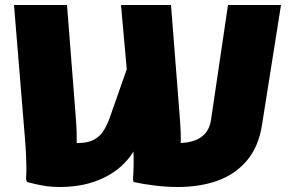

<svg xmlns="http://www.w3.org/2000/svg" viewBox="-20 -740 1164 768"><path d="M220 8Q185 8 155 3Q125 -2 88 -12L84 -24Q86 -46 85.5 -76Q85 -106 83.5 -135Q82 -164 80 -184L36 -720H248L284 -260Q286 -234 286.5 -211Q287 -188 287 -168Q290 -168 292 -168Q332 -168 356.5 -181.5Q381 -195 395.5 -219Q410 -243 420 -272L487 -463L464 -720H664L700 -260Q704 -209 703 -168Q811 -173 824 -260L892 -720H1104L1028 -240Q1014 -152 967 -97Q920 -42 849.5 -17Q779 8 692 8Q648 8 601.5 2.5Q555 -3 514 -12L512 -24Q514 -52 514.5 -78.5Q515 -105 514 -134Q472 -66 395.5 -29Q319 8 220 8Z"/></svg>

Font: Kufam Black
Style: Regular
Weight: 900
Designer: Wael Morcos, Artur Schmal
Foundry: Original Type
Version: Version 1.301; ttfautohint (v1.8.3)